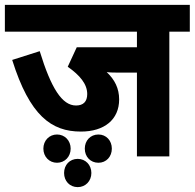

<svg xmlns="http://www.w3.org/2000/svg" viewBox="-32 -642 799 788"><path d="M663 -512H747V-622H-12V-512H530V-448H283L246 -368C296 -333 326 -297 326 -256C326 -225 310 -209 280 -209C223 -209 178 -279 131 -432L18 -396C90 -167 179 -102 300 -102C396 -102 457 -151 457 -234C457 -279 439 -315 406 -346C422 -344 442 -344 463 -344H530V0H663ZM316 -32C316 1 339 26 372 26C404 26 427 1 427 -32C427 -65 404 -90 372 -90C339 -90 316 -65 316 -32ZM146 -32C146 1 170 26 202 26C234 26 258 1 258 -32C258 -65 234 -90 202 -90C170 -90 146 -65 146 -32ZM231 68C231 101 254 126 287 126C319 126 343 101 343 68C343 35 319 10 287 10C254 10 231 35 231 68Z"/></svg>

Font: Noto Sans Devanagari SemiCondensed
Style: Bold
Weight: 700
Width: 4
Designer: Jelle Bosma - Monotype Design Team
Foundry: Monotype Imaging Inc.
Version: Version 2.004